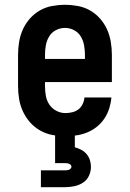

<svg xmlns="http://www.w3.org/2000/svg" viewBox="-20 -558 540 798"><path d="M252 8Q225 8 198 3Q171 -2 147 -15.5Q123 -29 105 -49.5Q87 -70 75.5 -94.5Q64 -119 59.5 -146Q55 -173 55 -200V-330Q55 -357 59.5 -384Q64 -411 75 -435.5Q86 -460 104 -480.5Q122 -501 145.5 -514.5Q169 -528 196 -533Q223 -538 250 -538Q277 -538 304 -533Q331 -528 354.5 -514.5Q378 -501 396 -480.5Q414 -460 425 -435.5Q436 -411 440.5 -384Q445 -357 445 -330V-217H167V-200Q167 -180 170.5 -160Q174 -140 185 -123.5Q196 -107 214 -97.5Q232 -88 252 -88Q266 -88 280.5 -91.5Q295 -95 306 -103.5Q317 -112 323.5 -125.5Q330 -139 331 -153H443Q441 -130 434 -107.5Q427 -85 414 -65.5Q401 -46 383 -31.5Q365 -17 343.5 -8Q322 1 298.5 4.5Q275 8 252 8ZM167 -313H333V-330Q333 -350 329.5 -369.5Q326 -389 316 -406Q306 -423 288 -432.5Q270 -442 250 -442Q230 -442 212 -432.5Q194 -423 184 -406Q174 -389 170.5 -369.5Q167 -350 167 -330ZM150 220V150H250Q254 150 258.5 149.5Q263 149 267 147.5Q271 146 274 142.5Q277 139 277 135Q277 131 274 127.5Q271 124 267 122.5Q263 121 258.5 120.5Q254 120 250 120H209V0H291V54Q305 58 317.5 64.5Q330 71 339.5 82Q349 93 353.5 107Q358 121 358 135Q358 155 349.5 173Q341 191 324.5 201.5Q308 212 288.5 216Q269 220 250 220Z"/></svg>

Font: Iosevka Slab
Style: Bold
Weight: 700
Monospace: yes
Designer: Belleve Invis
Foundry: Belleve Invis
Version: Version 11.1.1; ttfautohint (v1.8.3)